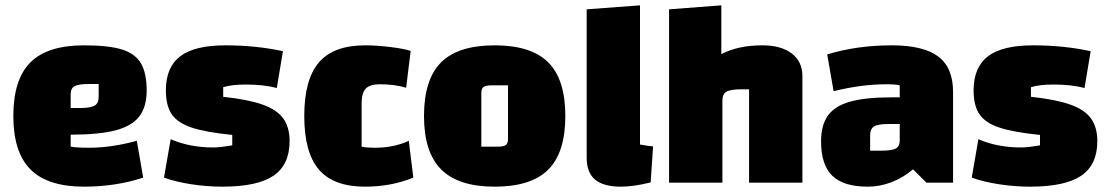

<svg xmlns="http://www.w3.org/2000/svg" viewBox="-20 -685 4160 720"><path d="M493 -157 517 -19Q414 15 295 15Q159 15 94.5 -49.5Q30 -114 30 -250Q30 -387 94 -451Q158 -515 295 -515Q387 -515 437 -499.5Q487 -484 508.5 -447.5Q530 -411 530 -345Q530 -284 502 -248Q474 -212 412.5 -196Q351 -180 245 -180V-135Q266 -131 315 -131Q398 -131 493 -157ZM245 -332V-280H281Q320 -280 335 -289Q350 -298 350 -322V-370H314Q275 -370 260 -362Q245 -354 245 -332Z M825 -515Q940 -515 1041 -493L1018 -355Q970 -368 901 -368Q849 -368 817 -358V-322Q910 -312 964 -293Q1018 -274 1042 -241Q1066 -208 1066 -156Q1066 -67 1005.5 -26Q945 15 814 15Q756 15 697.5 6Q639 -3 595 -19L620 -163Q691 -132 780 -132Q805 -132 851 -140V-179Q752 -189 699 -206.5Q646 -224 624 -256.5Q602 -289 602 -346Q602 -433 656 -474Q710 -515 825 -515Z M1121 -250Q1121 -387 1176 -451Q1231 -515 1349 -515Q1393 -515 1445 -508.5Q1497 -502 1520 -494L1503 -356Q1460 -369 1404 -369Q1367 -369 1351.5 -352.5Q1336 -336 1336 -296V-135Q1352 -131 1387 -131Q1457 -131 1513 -157L1530 -19Q1447 15 1349 15Q1231 15 1176 -49Q1121 -113 1121 -250Z M1570 -250Q1570 -387 1634 -451Q1698 -515 1835 -515Q1972 -515 2036 -451Q2100 -387 2100 -250Q2100 -113 2036 -49Q1972 15 1835 15Q1699 15 1634.5 -49.5Q1570 -114 1570 -250ZM1846 -135Q1868 -135 1876.5 -141Q1885 -147 1885 -163V-365H1824Q1802 -365 1793.5 -359Q1785 -353 1785 -337V-135Z M2429 -136 2420 -1Q2356 15 2309 15Q2243 15 2211.5 -11.5Q2180 -38 2180 -94V-650L2380 -665V-143Q2406 -138 2429 -136Z M2489 -650 2685 -665V-482Q2748 -515 2839 -515Q2909 -515 2949 -484.5Q2989 -454 2989 -400V0H2789V-350H2758Q2719 -350 2704 -341Q2689 -332 2689 -308V0H2489Z M3554 -340V0H3454L3404 -50Q3366 -18 3322.5 -1.5Q3279 15 3234 15Q3143 15 3101 -26Q3059 -67 3059 -155Q3059 -216 3085 -252Q3111 -288 3168.5 -304Q3226 -320 3324 -320H3354V-365Q3339 -369 3304 -369Q3211 -369 3106 -343L3082 -481Q3194 -515 3324 -515Q3443 -515 3498.5 -473Q3554 -431 3554 -340ZM3354 -158V-220H3312Q3273 -220 3258 -211Q3243 -202 3243 -178V-120H3285Q3324 -120 3339 -128Q3354 -136 3354 -158Z M3854 -515Q3969 -515 4070 -493L4047 -355Q3999 -368 3930 -368Q3878 -368 3846 -358V-322Q3939 -312 3993 -293Q4047 -274 4071 -241Q4095 -208 4095 -156Q4095 -67 4034.5 -26Q3974 15 3843 15Q3785 15 3726.5 6Q3668 -3 3624 -19L3649 -163Q3720 -132 3809 -132Q3834 -132 3880 -140V-179Q3781 -189 3728 -206.5Q3675 -224 3653 -256.5Q3631 -289 3631 -346Q3631 -433 3685 -474Q3739 -515 3854 -515Z"/></svg>

Font: Changa Black
Style: Regular
Weight: 900
Designer: Eduardo Rodriguez Tunni
Foundry: Eduardo Rodriguez Tunni
Version: Version 2.001; ttfautohint (v1.5.10-5e6f)